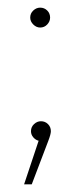

<svg xmlns="http://www.w3.org/2000/svg" viewBox="-20 -362 210 502"><path d="M111 -316Q111 -306 103.5 -298Q96 -290 85 -290Q75 -290 67 -298Q59 -306 59 -316Q59 -327 67 -334.5Q75 -342 85 -342Q96 -342 103.5 -334.5Q111 -327 111 -316ZM113 -19Q113 -11 106 7L63 120H43L81 6Q73 4 67 -3Q61 -10 61 -19Q61 -30 69 -37.5Q77 -45 87 -45Q98 -45 105.5 -37.5Q113 -30 113 -19Z"/></svg>

Font: TypoPRO Montserrat
Style: Regular
Weight: 250
Designer: Julieta Ulanovsky
Foundry: Julieta Ulanovsky
Version: Version 6.001